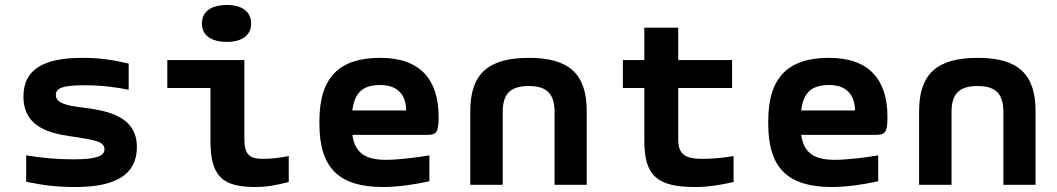

<svg xmlns="http://www.w3.org/2000/svg" viewBox="-20 -741 4240 770"><path d="M293 -190C365 -178 399 -172 399 -142C399 -114 362 -102 274 -102C205 -102 145 -108 85 -118V-12C153 2 208 9 282 9C443 9 529 -40 529 -151C529 -279 403 -298 309 -310C247 -318 204 -327 204 -360C204 -387 228 -399 319 -399C386 -399 443 -392 496 -381V-486C433 -501 379 -509 309 -509C151 -509 74 -460 74 -354C74 -212 215 -202 293 -190Z M1032 -104C979 -104 960 -124 960 -183V-500H651V-388H824V-176C824 -34 872 9 1004 9C1047 9 1087 2 1138 -11V-115C1096 -107 1066 -104 1032 -104ZM790 -645C790 -601 825 -573 890 -573C952 -573 987 -601 987 -645V-648C987 -693 952 -721 890 -721C825 -721 790 -693 790 -648Z M1739 -273C1739 -422 1665 -509 1505 -509C1341 -509 1261 -431 1261 -256V-244C1261 -66 1341 9 1516 9C1569 9 1633 1 1702 -14V-118C1660 -110 1575 -100 1529 -100C1445 -100 1404 -127 1393 -200H1689C1731 -200 1739 -209 1739 -273ZM1393 -298C1402 -370 1435 -400 1505 -400C1573 -400 1608 -363 1609 -298Z M1866 -295V0H1996V-291C1996 -364 2026 -396 2101 -396C2174 -396 2204 -364 2204 -291V0H2333V-295C2333 -444 2263 -509 2101 -509C1937 -509 1866 -444 1866 -295Z M2796 -104C2725 -104 2700 -124 2700 -183V-388H2916V-500H2700V-630H2564V-500H2478V-388H2564V-176C2564 -34 2618 9 2768 9C2818 9 2863 2 2922 -11V-115C2872 -107 2836 -104 2796 -104Z M3539 -273C3539 -422 3465 -509 3305 -509C3141 -509 3061 -431 3061 -256V-244C3061 -66 3141 9 3316 9C3369 9 3433 1 3502 -14V-118C3460 -110 3375 -100 3329 -100C3245 -100 3204 -127 3193 -200H3489C3531 -200 3539 -209 3539 -273ZM3193 -298C3202 -370 3235 -400 3305 -400C3373 -400 3408 -363 3409 -298Z M3666 -295V0H3796V-291C3796 -364 3826 -396 3901 -396C3974 -396 4004 -364 4004 -291V0H4133V-295C4133 -444 4063 -509 3901 -509C3737 -509 3666 -444 3666 -295Z"/></svg>

Font: LT Wave Mono Bold
Style: Regular
Weight: 700
Designer: Daniel Lyons
Version: Version 2.5 (Glyphs App)